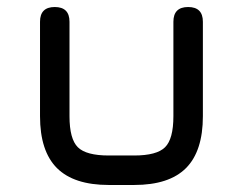

<svg xmlns="http://www.w3.org/2000/svg" viewBox="-20 -527 692 547"><path d="M94 -196V-465Q94 -507 136 -507Q178 -507 178 -465V-196Q178 -131 201.8 -107.5Q225.5 -84 290 -84H362Q426.5 -84 450.2 -107.5Q474 -131 474 -196V-465Q474 -507 516 -507Q558 -507 558 -465V-196Q558 -96.5 510 -48.2Q462 0 362 0H290Q190.5 0 142.2 -48.2Q94 -96.5 94 -196Z"/></svg>

Font: Jura Light
Style: Bold
Weight: 700
Version: Version 5.104